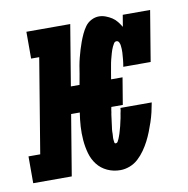

<svg xmlns="http://www.w3.org/2000/svg" viewBox="-97 -604 663 677"><g transform="rotate(-10 235.0 -265.5)"><path d="M281 8Q256 8 234.5 -2Q213 -12 199 -30Q185 -48 178.5 -71Q172 -94 170 -118.5Q168 -143 169.5 -167.5Q171 -192 175 -217H144L108 0H-30V-96H12L68 -434H39V-530H196L160 -313H191L198 -352Q200 -366 202.5 -380Q205 -394 208.5 -407.5Q212 -421 216 -434.5Q220 -448 225 -461.5Q230 -475 236 -488Q242 -501 250.5 -513Q259 -525 272.5 -532Q286 -539 300 -539Q312 -539 324 -534.5Q336 -530 346 -523.5Q356 -517 363.5 -507.5Q371 -498 377 -488L384 -530H482L452 -349H354Q355 -355 356 -361.5Q357 -368 357.5 -374Q358 -380 358.5 -386.5Q359 -393 359.5 -399.5Q360 -406 359.5 -412Q359 -418 358.5 -424Q358 -430 355 -436Q352 -442 346 -442Q340 -442 336.5 -436.5Q333 -431 330.5 -425.5Q328 -420 326 -414.5Q324 -409 322.5 -403.5Q321 -398 319.5 -392.5Q318 -387 316.5 -381.5Q315 -376 314 -370.5Q313 -365 312 -359.5Q311 -354 310 -348Q309 -342 308 -337L304 -313H345L329 -217H288L286 -207Q286 -203 285 -199Q284 -195 283.5 -191.5Q283 -188 282.5 -184Q282 -180 281.5 -176Q281 -172 280.5 -168.5Q280 -165 279.5 -161Q279 -157 278.5 -153Q278 -149 277.5 -145.5Q277 -142 276.5 -138Q276 -134 276 -130.5Q276 -127 276 -123Q276 -119 275.5 -115Q275 -111 275 -107.5Q275 -104 275.5 -100.5Q276 -97 276.5 -92.5Q277 -88 281 -88Q286 -88 288.5 -92.5Q291 -97 293 -101.5Q295 -106 296.5 -110.5Q298 -115 299.5 -119Q301 -123 302 -127.5Q303 -132 304.5 -136.5Q306 -141 307 -145.5Q308 -150 309 -154.5Q310 -159 311 -163.5Q312 -168 313 -172Q314 -176 314.5 -180.5Q315 -185 316 -189.5Q317 -194 318 -198.5Q319 -203 319 -208H431Q428 -191 424 -174Q420 -157 414.5 -140.5Q409 -124 402.5 -107.5Q396 -91 388 -75.5Q380 -60 369.5 -45Q359 -30 345.5 -17.5Q332 -5 315 1.5Q298 8 281 8Z"/></g></svg>

Font: Iosevka Slab Oblique
Style: Bold
Weight: 700
Italic angle: -9°
Monospace: yes
Designer: Belleve Invis
Foundry: Belleve Invis
Version: Version 11.1.1; ttfautohint (v1.8.3)